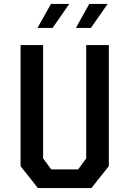

<svg xmlns="http://www.w3.org/2000/svg" viewBox="-20 -960 660 980"><path d="M173.5 0H446.5L535.5 -112V-730H420V-151.5L379 -95.5H241.5L200 -151.5V-730H85V-112ZM171.5 -817.5H248.5L333.5 -940H240ZM367.5 -817.5H444L529.5 -940H435.5Z"/></svg>

Font: Monaspace Krypton Medium
Style: Regular
Weight: 500
Designer: Riley Cran & the Lettermatic Team
Foundry: Lettermatic
Version: Version 1.101 (Monaspace Krypton)